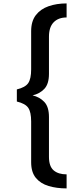

<svg xmlns="http://www.w3.org/2000/svg" viewBox="-20 -840 454 1094"><path d="M359.5 -740.5Q312.5 -740.5 285.8 -713Q259 -685.5 259 -631V-419Q259 -361 232.2 -333.2Q205.5 -305.5 165.5 -296.5Q205.5 -287.5 232.2 -259.5Q259 -231.5 259 -173.5V53.5Q259 108 285.8 130.8Q312.5 153.5 359.5 153.5V233.5Q302.5 233.5 256.8 219.8Q211 206 184.2 173.5Q157.5 141 157.5 84.5V-148Q157.5 -201.5 140.8 -225.8Q124 -250 76 -261.5V-330.5Q124 -342 140.8 -366.5Q157.5 -391 157.5 -444.5V-662.5Q157.5 -719 184.2 -753.8Q211 -788.5 256.8 -804.5Q302.5 -820.5 359.5 -820.5Z"/></svg>

Font: Epilogue Medium
Style: Regular
Weight: 500
Designer: Tyler Finck
Foundry: Etcetera Type Co
Version: Version 2.111; ttfautohint (v1.8.3)